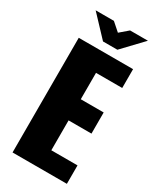

<svg xmlns="http://www.w3.org/2000/svg" viewBox="-189 -796 709 857"><g transform="rotate(30 165.5 -367.5)"><path d="M33 0V-591H313V-494H178V-358H296V-249H178V-95H313V0ZM135 -631 37 -735H131L173 -698L215 -734H307L209 -631Z"/></g></svg>

Font: Alumni Sans ExtraBold
Style: Regular
Weight: 800
Designer: Robert E. Leuschke
Foundry: Robert E. Leuschke
Version: Version 1.018